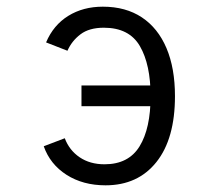

<svg xmlns="http://www.w3.org/2000/svg" viewBox="-20 -543 656 575"><path d="M296 12Q228.5 12 179.2 -19.5Q130 -51 111 -105L174 -129Q187.5 -93 218.5 -72Q249.5 -51 293 -51Q365 -51 398 -104.8Q431 -158.5 431 -255Q431 -349.5 399 -404.8Q367 -460 291 -460Q247 -460 221 -440.2Q195 -420.5 182 -391L118 -416Q140 -468 184.5 -495.5Q229 -523 288 -523Q356.5 -523 404.8 -491Q453 -459 478.5 -399Q504 -339 504 -255Q504 -127.5 448.5 -57.8Q393 12 296 12ZM224 -225V-287H470V-225Z"/></svg>

Font: Overpass Mono Light
Style: Regular
Weight: 300
Monospace: yes
Designer: Delve Withrington, Dave Bailey
Foundry: Delve Fonts LLC
Version: Version 4.000